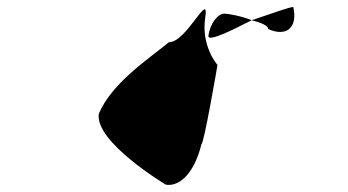

<svg xmlns="http://www.w3.org/2000/svg" viewBox="-20 -456 998 550"><path d="M263 -130C251 -49 455 73 455 73C499 80 539 32 557 -43C564 -43 602 -263 603 -270C603 -270 555 -324 568 -406C580 -486 515 -335 464 -335C405 -287 300 -218 263 -130ZM577 -354C574 -334 642 -368 701 -398C673 -410 632 -417 623 -417C604 -417 582 -389 577 -354ZM701 -398C729 -391 749 -382 748 -373C800 -349 834 -377 820 -436C811 -436 759 -418 701 -398Z"/></svg>

Font: Ampere
Style: SuCndIta
Weight: 400
Version: Version 1